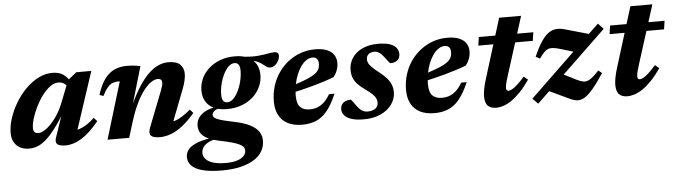

<svg xmlns="http://www.w3.org/2000/svg" viewBox="-49 -763 4331 1227"><g transform="rotate(-5 2116.0 -149.0)"><path d="M293 -43 348 -204.5H356.5Q315 -137 281.8 -94.2Q248.5 -51.5 220.5 -28.2Q192.5 -5 167.2 4Q142 13 116 13Q85 13 60.2 0.8Q35.5 -11.5 21 -35.8Q6.5 -60 6.5 -97Q6.5 -141 22.5 -190.5Q38.5 -240 66.5 -287Q94.5 -334 132.2 -372.5Q170 -411 214.2 -433.8Q258.5 -456.5 305.5 -456.5Q344 -456.5 372 -439.5Q400 -422.5 421 -383.5L398 -350Q391.5 -368.5 376.5 -380Q361.5 -391.5 337.5 -391.5Q310.5 -391.5 283.8 -371.5Q257 -351.5 233 -319.2Q209 -287 190.8 -249.5Q172.5 -212 161.8 -176.8Q151 -141.5 151 -116.5Q151 -97.5 159.2 -89.2Q167.5 -81 184.5 -81Q200.5 -81 221.8 -93.8Q243 -106.5 265 -129.5Q287 -152.5 307.2 -183.5Q327.5 -214.5 342 -250L401.5 -401L458 -447H554.5L419 -36L397 -75.5Q420.5 -75.5 443.8 -82.8Q467 -90 491.8 -105.5Q516.5 -121 544 -147L564.5 -124Q505.5 -51.5 452.5 -19.2Q399.5 13 351 13Q311 13 296.8 0Q282.5 -13 293 -43Z M617.5 -280.5 593 -290Q614 -355.5 642 -392.2Q670 -429 705.2 -444.2Q740.5 -459.5 782.5 -459.5Q799 -459.5 812.5 -458.5Q826 -457.5 839.8 -455.8Q853.5 -454 870 -450.5L797 -201L797.5 -207.5Q829 -276.5 860.2 -324.5Q891.5 -372.5 922.8 -402.2Q954 -432 985.5 -445.8Q1017 -459.5 1049.5 -459.5Q1102.5 -459.5 1125.2 -436.2Q1148 -413 1148 -377Q1148 -358 1142.5 -333.2Q1137 -308.5 1124.5 -277L1032 -37.5L1010.5 -75.5Q1034.5 -75.5 1057.5 -82.5Q1080.5 -89.5 1105.5 -105.2Q1130.5 -121 1160 -146L1180.5 -122.5Q1139 -73.5 1100.2 -43.5Q1061.5 -13.5 1025.2 -0.2Q989 13 953.5 13Q911 13 897.2 -2.8Q883.5 -18.5 897 -53.5L985 -278.5Q993 -300 996.5 -312.2Q1000 -324.5 1000 -333.5Q1000 -344.5 993.5 -351.5Q987 -358.5 971.5 -358.5Q952 -358.5 928.8 -342.5Q905.5 -326.5 881 -294.5Q856.5 -262.5 833 -214Q809.5 -165.5 789.5 -100.5L758.5 0H619.5L730 -365Q728.5 -365 726.8 -365Q725 -365 723 -365Q701.5 -365 684.8 -359Q668 -353 652.2 -335Q636.5 -317 617.5 -280.5Z M1696 -369Q1683.5 -369 1673.2 -375.8Q1663 -382.5 1651.2 -392Q1639.5 -401.5 1623.8 -410Q1608 -418.5 1584.8 -422.2Q1561.5 -426 1528 -421.5L1527.5 -452.5Q1583 -447 1621.2 -450.2Q1659.5 -453.5 1686 -458.8Q1712.5 -464 1732 -464Q1743.5 -464 1750.5 -458.2Q1757.5 -452.5 1757.5 -441Q1757.5 -428 1752.5 -415.5Q1747.5 -403 1739 -392.5Q1730.5 -382 1719.5 -375.5Q1708.5 -369 1696 -369ZM1402.5 -171.5Q1420 -171.5 1435.5 -183.8Q1451 -196 1463.8 -216.8Q1476.5 -237.5 1485.8 -262.8Q1495 -288 1500 -314.5Q1505 -341 1505 -364Q1505 -392.5 1496.2 -404.8Q1487.5 -417 1470.5 -417Q1453 -417 1437.5 -404.8Q1422 -392.5 1409.2 -371.8Q1396.5 -351 1387.2 -325.8Q1378 -300.5 1373 -274Q1368 -247.5 1368 -224.5Q1368 -196 1377 -183.8Q1386 -171.5 1402.5 -171.5ZM1475 -460Q1527 -460 1561 -443.2Q1595 -426.5 1611.8 -397Q1628.5 -367.5 1629 -329Q1629 -287 1612 -250.8Q1595 -214.5 1564 -186.8Q1533 -159 1490.8 -143.8Q1448.5 -128.5 1398 -128.5Q1346.5 -128.5 1312.5 -145.2Q1278.5 -162 1261.5 -191.5Q1244.5 -221 1244.5 -259.5Q1244.5 -301.5 1261.5 -337.8Q1278.5 -374 1309.5 -401.5Q1340.5 -429 1382.5 -444.5Q1424.5 -460 1475 -460ZM1331.5 259.5Q1273.5 259.5 1232.2 252Q1191 244.5 1165 230.5Q1139 216.5 1127 197.2Q1115 178 1115 155Q1115 128 1133 105.5Q1151 83 1195.5 66.5Q1240 50 1320.5 41.5L1362 39L1365 49Q1328.5 51 1300.8 57.8Q1273 64.5 1254.2 76Q1235.5 87.5 1225.8 103Q1216 118.5 1216 138Q1216 158.5 1231 176Q1246 193.5 1278.2 203.8Q1310.5 214 1361.5 214Q1404.5 214 1433 204.8Q1461.5 195.5 1475.8 180Q1490 164.5 1490 145Q1490 132.5 1482.8 122.8Q1475.5 113 1458.2 104.5Q1441 96 1411 87.5Q1381 79 1335 69.5Q1281.5 58.5 1252.2 42.5Q1223 26.5 1211.8 6.2Q1200.5 -14 1200.5 -38Q1200.5 -70.5 1219.2 -94.8Q1238 -119 1274 -133.8Q1310 -148.5 1360.5 -152.5L1371.5 -139.5Q1334.5 -138 1318.5 -126Q1302.5 -114 1302.5 -99Q1302.5 -91.5 1307.2 -85.2Q1312 -79 1325.2 -72.8Q1338.5 -66.5 1363.2 -59.8Q1388 -53 1428 -45Q1497.5 -31 1536.8 -10.5Q1576 10 1592.2 35.5Q1608.5 61 1608.5 92Q1608.5 128.5 1591 159.2Q1573.5 190 1538.5 212.2Q1503.5 234.5 1451.8 247Q1400 259.5 1331.5 259.5Z M1970 -409Q1949.5 -409 1930.2 -396.2Q1911 -383.5 1895 -361Q1879 -338.5 1867.2 -309Q1855.5 -279.5 1848.8 -245.8Q1842 -212 1842 -177Q1842 -124 1863.2 -102.2Q1884.5 -80.5 1923.5 -80.5Q1950 -80.5 1972.2 -88.5Q1994.5 -96.5 2015 -115Q2035.5 -133.5 2055 -166.5H2090Q2060.5 -97 2027.8 -57.8Q1995 -18.5 1956 -2.8Q1917 13 1868 13Q1814 13 1776.2 -6.2Q1738.5 -25.5 1719 -62Q1699.5 -98.5 1699.5 -149.5Q1699.5 -202.5 1714.2 -249.8Q1729 -297 1756 -335.5Q1783 -374 1819.5 -402Q1856 -430 1899.2 -445Q1942.5 -460 1989.5 -460Q2038.5 -460 2068.5 -446.8Q2098.5 -433.5 2112 -411.2Q2125.5 -389 2125.5 -361Q2125.5 -337.5 2116.8 -313.8Q2108 -290 2092.5 -272Q2061 -260 2026 -249Q1991 -238 1954.2 -227.8Q1917.5 -217.5 1880.5 -208.8Q1843.5 -200 1807.5 -192.5L1809.5 -236.5Q1860.5 -251.5 1895.5 -264.5Q1930.5 -277.5 1952.8 -289.2Q1975 -301 1986.8 -313Q1998.5 -325 2003 -338.2Q2007.5 -351.5 2007.5 -367Q2007.5 -380.5 2003.2 -389.8Q1999 -399 1991 -404Q1983 -409 1970 -409Z M2191.5 -119.5Q2196.5 -114 2203.5 -104.5Q2210.5 -95 2226.5 -73Q2242.5 -51.5 2258.2 -43Q2274 -34.5 2291.5 -34.5Q2312 -34.5 2327.2 -40.5Q2342.5 -46.5 2351 -58.2Q2359.5 -70 2359.5 -86.5Q2359.5 -100 2354 -112.8Q2348.5 -125.5 2333 -140.8Q2317.5 -156 2287.5 -177Q2258 -197.5 2239.8 -217.5Q2221.5 -237.5 2213.5 -259.5Q2205.5 -281.5 2205.5 -308Q2205.5 -350.5 2228 -385Q2250.5 -419.5 2293.2 -439.8Q2336 -460 2395.5 -460Q2442 -460 2470.5 -450Q2499 -440 2512 -422.5Q2525 -405 2525 -383.5Q2525 -367 2517.8 -354.8Q2510.5 -342.5 2496.2 -336Q2482 -329.5 2461.5 -329.5Q2457 -334.5 2449.5 -343.5Q2442 -352.5 2428 -371.5Q2414.5 -390.5 2399 -401Q2383.5 -411.5 2368 -411.5Q2342 -411.5 2328.8 -399.2Q2315.5 -387 2315.5 -366.5Q2315.5 -354.5 2321.2 -342.5Q2327 -330.5 2342.8 -314.8Q2358.5 -299 2389 -275.5Q2419 -252 2436.5 -230.8Q2454 -209.5 2461.5 -188.5Q2469 -167.5 2469 -145.5Q2469 -101 2443 -65Q2417 -29 2371 -8Q2325 13 2263.5 13Q2214 13 2183.2 2.8Q2152.5 -7.5 2138.2 -25Q2124 -42.5 2124 -63.5Q2124 -80.5 2131.8 -93Q2139.5 -105.5 2154.8 -112.5Q2170 -119.5 2191.5 -119.5Z M2818 -409Q2797.5 -409 2778.2 -396.2Q2759 -383.5 2743 -361Q2727 -338.5 2715.2 -309Q2703.5 -279.5 2696.8 -245.8Q2690 -212 2690 -177Q2690 -124 2711.2 -102.2Q2732.5 -80.5 2771.5 -80.5Q2798 -80.5 2820.2 -88.5Q2842.5 -96.5 2863 -115Q2883.5 -133.5 2903 -166.5H2938Q2908.5 -97 2875.8 -57.8Q2843 -18.5 2804 -2.8Q2765 13 2716 13Q2662 13 2624.2 -6.2Q2586.5 -25.5 2567 -62Q2547.5 -98.5 2547.5 -149.5Q2547.5 -202.5 2562.2 -249.8Q2577 -297 2604 -335.5Q2631 -374 2667.5 -402Q2704 -430 2747.2 -445Q2790.5 -460 2837.5 -460Q2886.5 -460 2916.5 -446.8Q2946.5 -433.5 2960 -411.2Q2973.5 -389 2973.5 -361Q2973.5 -337.5 2964.8 -313.8Q2956 -290 2940.5 -272Q2909 -260 2874 -249Q2839 -238 2802.2 -227.8Q2765.5 -217.5 2728.5 -208.8Q2691.5 -200 2655.5 -192.5L2657.5 -236.5Q2708.5 -251.5 2743.5 -264.5Q2778.5 -277.5 2800.8 -289.2Q2823 -301 2834.8 -313Q2846.5 -325 2851 -338.2Q2855.5 -351.5 2855.5 -367Q2855.5 -380.5 2851.2 -389.8Q2847 -399 2839 -404Q2831 -409 2818 -409Z M3032.5 -392.5 3040.5 -447H3390L3382 -392.5ZM3204 -187.5Q3195.5 -161.5 3191.5 -146Q3187.5 -130.5 3186.2 -121.8Q3185 -113 3185 -107Q3185 -96.5 3189.2 -92.5Q3193.5 -88.5 3201 -88.5Q3211 -88.5 3225.2 -96.8Q3239.5 -105 3259 -123Q3278.5 -141 3304 -170L3330 -148Q3298.5 -102.5 3268.8 -71.8Q3239 -41 3211.8 -22.2Q3184.5 -3.5 3159.2 4.8Q3134 13 3111 13Q3078.5 13 3059.5 -4.8Q3040.5 -22.5 3040.5 -67Q3040.5 -86 3046 -114.8Q3051.5 -143.5 3063.5 -181L3180.5 -558.5H3321.5Z M3347 -24.5 3806 -466 3840 -429.5 3381.5 10.5ZM3418 -275.5 3391 -290Q3416 -346 3439 -381.2Q3462 -416.5 3485.5 -434Q3509 -451.5 3535.2 -454.2Q3561.5 -457 3592.5 -448L3768.5 -398L3667 -291.5L3553 -325.5Q3526 -333.5 3508 -335.5Q3490 -337.5 3476 -332.5Q3462 -327.5 3448.5 -313.8Q3435 -300 3418 -275.5ZM3584.5 -3.5 3434.5 -74.5 3537.5 -172 3638.5 -121Q3660 -110.5 3676 -106.5Q3692 -102.5 3707 -107.2Q3722 -112 3740 -126.5Q3758 -141 3782 -167.5L3805 -149Q3763.5 -86 3733 -50.5Q3702.5 -15 3678.2 -1Q3654 13 3631.8 10.8Q3609.5 8.5 3584.5 -3.5Z M3874.5 -392.5 3882.5 -447H4232L4224 -392.5ZM4046 -187.5Q4037.5 -161.5 4033.5 -146Q4029.5 -130.5 4028.2 -121.8Q4027 -113 4027 -107Q4027 -96.5 4031.2 -92.5Q4035.5 -88.5 4043 -88.5Q4053 -88.5 4067.2 -96.8Q4081.5 -105 4101 -123Q4120.5 -141 4146 -170L4172 -148Q4140.5 -102.5 4110.8 -71.8Q4081 -41 4053.8 -22.2Q4026.5 -3.5 4001.2 4.8Q3976 13 3953 13Q3920.5 13 3901.5 -4.8Q3882.5 -22.5 3882.5 -67Q3882.5 -86 3888 -114.8Q3893.5 -143.5 3905.5 -181L4022.5 -558.5H4163.5Z"/></g></svg>

Font: Newsreader 16pt 16pt
Style: Bold Italic
Weight: 700
Italic angle: -17°
Version: Version 1.003